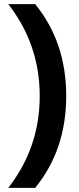

<svg xmlns="http://www.w3.org/2000/svg" viewBox="-20 -734 380 928"><path d="M172 -270Q172 -519 20 -714H150Q300 -530 300 -270Q300 -10 150 174H20Q172 -21 172 -270Z"/></svg>

Font: Prompt Medium
Style: Regular
Weight: 500
Designer: Katatrad Team
Foundry: CadsonDemak
Version: Version 1.001